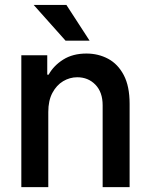

<svg xmlns="http://www.w3.org/2000/svg" viewBox="-20 -774 622 794"><path d="M179.7 -311.1V0H68.2V-545.5H175.4V-465.2H181.1Q201.7 -502.5 241.3 -527.5Q280.9 -552.6 337.4 -552.6Q386.7 -552.6 427.2 -530.9Q467.7 -509.2 491.8 -463.4Q516 -417.6 516 -344.5V0H404.5V-338.8Q404.5 -392.8 374.6 -423.7Q344.8 -454.5 299.4 -454.5Q268.5 -454.5 241.1 -438.2Q213.8 -421.9 196.7 -389.9Q179.7 -358 179.7 -311.1ZM254.6 -753.6 350.5 -605.8H251.1L119.3 -753.6Z"/></svg>

Font: Interface Medium
Style: Regular
Weight: 500
Designer: Rasmus Andersson
Foundry: rsms
Version: Version 1.8